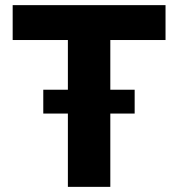

<svg xmlns="http://www.w3.org/2000/svg" viewBox="-20 -727 693 747"><path d="M29.3 -707H624V-571.3H409.2V-377.9H503.9V-285.2H409.2V0H244.1V-285.2H148.4V-377.9H244.1V-571.3H29.3Z"/></svg>

Font: Pretendard Std ExtraBold
Style: Regular
Weight: 800
Designer: Base glyphs from Inter by Rasmus Andersson; Hangeul glyphs from Noto Sans CJK(Source Han Sans) by Jang Soo-young and Kan
Foundry: Kil Hyung-jin
Version: Version 1.309